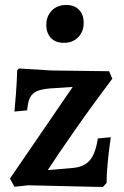

<svg xmlns="http://www.w3.org/2000/svg" viewBox="-20 -746 498 771"><path d="M182 -391Q146 -388 127.5 -379.5Q109 -371 100.5 -354Q92 -337 89 -303L38 -298Q40 -315 44 -369Q48 -423 49 -464L56 -471L186 -463L418 -460L431 -430Q351 -324 279.5 -221.5Q208 -119 172 -63L277 -72Q320 -77 342 -104Q364 -131 373 -190L425 -195Q424 -187 420 -159Q416 -131 412 -87.5Q408 -44 408 -11L393 5L94 -2L38 4L20 -29L272 -397ZM166 -646Q166 -681 188 -703.5Q210 -726 246 -726Q279 -726 297.5 -706.5Q316 -687 316 -654Q316 -619 294 -596.5Q272 -574 237 -574Q203 -574 184.5 -593.5Q166 -613 166 -646Z"/></svg>

Font: Sahitya
Style: Bold
Weight: 700
Designer: Juan Pablo del Peral
Foundry: Juan Pablo del Peral (http://www.huertatipografica.com)
Version: Version 1.001;PS 001.000;hotconv 1.0.70;makeotf.lib2.5.58329